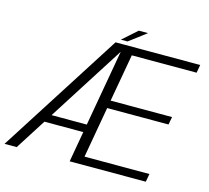

<svg xmlns="http://www.w3.org/2000/svg" viewBox="-129 -895 1115 1022"><g transform="rotate(15 428.0 -383.5)"><path d="M-21 0H46L460.5 -650.5L465 -675H410ZM130.5 -169H382.5L390 -212.5H154.5ZM338 0H757.5L765.5 -44.5H408L457.5 -325.5H795.5L803.5 -368.5H465L511.5 -630.5H868.5L876.5 -675H457ZM433.5 -696H470.5L564.5 -767H513.5Z"/></g></svg>

Font: Anybody UltraCondensed Thin Light
Style: Italic
Weight: 300
Italic angle: -10°
Version: Version 1.111